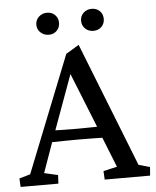

<svg xmlns="http://www.w3.org/2000/svg" viewBox="-53 -786 674 831"><g transform="rotate(-5 284.0 -370.5)"><path d="M2.9 0 1 -37.1 48.8 -50.8 250 -556.6 306.6 -590.8 519.5 -50.8 568.4 -37.1 565.4 0H368.2L366.2 -37.1L425.8 -50.8L368.2 -195.3L357.4 -225.6L251 -491.2L273.4 -503.9L171.9 -225.6L161.1 -196.3L109.4 -50.8L168.9 -37.1L167 0ZM139.6 -180.7V-232.4Q158.2 -231.4 190.4 -230.5Q222.7 -229.5 269.5 -229.5Q315.4 -229.5 348.1 -230.5Q380.9 -231.4 398.4 -232.4V-180.7Q365.2 -181.6 332.5 -182.1Q299.8 -182.6 269.5 -182.6Q240.2 -182.6 208.5 -182.1Q176.8 -181.6 139.6 -180.7ZM182.6 -645.5Q161.1 -645.5 146.5 -659.2Q131.8 -672.9 131.8 -693.4Q131.8 -713.9 146.5 -727.5Q161.1 -741.2 182.6 -741.2Q203.1 -741.2 216.8 -727.5Q230.5 -713.9 230.5 -693.4Q230.5 -672.9 216.8 -659.2Q203.1 -645.5 182.6 -645.5ZM376 -645.5Q354.5 -645.5 340.3 -659.2Q326.2 -672.9 326.2 -693.4Q326.2 -713.9 340.3 -727.5Q354.5 -741.2 376 -741.2Q397.5 -741.2 411.1 -727.5Q424.8 -713.9 424.8 -693.4Q424.8 -672.9 411.1 -659.2Q397.5 -645.5 376 -645.5Z"/></g></svg>

Font: Crimson Pro ExtraLight
Style: Regular
Weight: 400
Version: Version 1.002